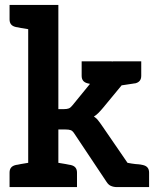

<svg xmlns="http://www.w3.org/2000/svg" viewBox="-20 -763 646 783"><path d="M563 -90C561 -90 557 -91 553 -92C549 -93 542 -93 532 -94C522 -95 511 -97 500 -99L397 -249C392 -257 386 -264 381 -271C376 -278 370 -283 363 -288C370 -292 376 -297 382 -303C388 -309 394 -316 400 -323L476 -415C486 -416 494 -418 503 -419C512 -420 519 -421 523 -422C527 -423 529 -423 531 -423C548 -427 556 -437 556 -454V-513H446C443 -513 440 -513 436 -512V-513H313V-454C313 -437 321 -427 338 -423C339 -423 342 -422 347 -421L276 -334C271 -328 266 -323 261 -321C256 -319 249 -318 241 -318H218V-743H95H19V-684C19 -667 27 -657 44 -653C45 -653 47 -652 50 -652C53 -652 58 -650 65 -649C72 -648 83 -646 95 -644V-99C83 -97 72 -95 65 -94C58 -93 53 -91 50 -91C47 -91 45 -90 44 -90C27 -86 19 -76 19 -59V0H95H218H294V-59C294 -76 286 -86 269 -90C268 -90 266 -91 263 -91C260 -92 255 -93 248 -94C241 -95 230 -97 218 -99V-235H246C256 -235 264 -234 269 -232C274 -230 279 -225 284 -217L414 -22C419 -14 425 -8 432 -5C439 -2 447 0 457 0H512H568H588V-59C588 -76 580 -86 563 -90Z"/></svg>

Font: SVN-Aleo
Style: Bold
Weight: 700
Designer: Alessio Laiso
Version: Version 1.2.2